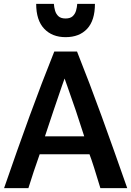

<svg xmlns="http://www.w3.org/2000/svg" viewBox="-20 -961 674 987"><path d="M317 -770Q388 -770 428 -813Q468 -856 468 -941H377Q376 -924 371 -906.5Q366 -889 353.5 -877.5Q341 -866 317 -866Q293 -866 280.5 -877.5Q268 -889 263 -906.5Q258 -924 257 -941H166Q166 -857 207 -813.5Q248 -770 317 -770ZM634 6Q564 -194 502.5 -363.5Q441 -533 376 -696H259Q194 -534 132 -364Q70 -194 1 6H126Q152 -78 184 -168H440Q449 -145 463.5 -99.5Q478 -54 496 6ZM413 -260H211Q233 -327 255 -392Q277 -457 298 -518L314 -563H310L326 -518Q370 -396 413 -260Z"/></svg>

Font: Repo DemiBold
Style: Regular
Weight: 600
Designer: Stefan Peev
Foundry: Context Ltd
Version: Version 1.502